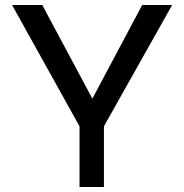

<svg xmlns="http://www.w3.org/2000/svg" viewBox="-20 -743 732 763"><path d="M664 -723 393 -241V0H296V-241L28 -723H148L347 -351L545 -723Z"/></svg>

Font: Josefin Sans
Style: Regular
Weight: 400
Designer: Santiago Orozco
Foundry: Typemade
Version: Version 2.000